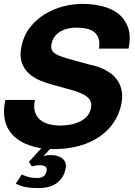

<svg xmlns="http://www.w3.org/2000/svg" viewBox="-27 -751 696 988"><path d="M152.8 -236.8Q145 -201.2 152.6 -176.3Q160.2 -151.4 178.5 -135.5Q196.8 -119.6 224.1 -112.3Q251.5 -105 282.7 -105Q303.2 -105 328.4 -108.6Q353.5 -112.3 376.7 -122.1Q399.9 -131.8 417.5 -149.2Q435.1 -166.5 440.9 -193.8Q444.8 -213.4 439.5 -227.5Q434.1 -241.7 421.4 -252.4Q408.7 -263.2 390.1 -271Q371.6 -278.8 349.6 -285.6Q327.6 -292.5 303 -298.6Q278.3 -304.7 253.9 -312Q216.3 -321.8 180.9 -336.2Q145.5 -350.6 120.6 -373.8Q95.7 -397 84.5 -431.2Q73.2 -465.3 84 -515.1Q95.7 -570.3 127.9 -610.8Q160.2 -651.4 203.9 -678.2Q247.6 -705.1 298.1 -718Q348.6 -731 397 -731Q452.6 -731 501.7 -718.3Q550.8 -705.6 584.5 -678Q618.2 -650.4 632.8 -606.7Q647.5 -563 634.3 -501H482.4Q487.3 -532.7 480 -553.7Q472.7 -574.7 456.5 -586.9Q440.4 -599.1 416.5 -604Q392.6 -608.9 364.3 -608.9Q345.2 -608.9 325.2 -604.7Q305.2 -600.6 287.6 -591.1Q270 -581.5 256.8 -565.9Q243.7 -550.3 238.8 -527.8Q234.4 -506.8 239.7 -493.7Q245.1 -480.5 266.1 -469.7Q287.1 -459 326.4 -448Q365.7 -437 428.7 -419.9Q441.4 -417.5 461.2 -412.1Q481 -406.7 502.4 -397Q523.9 -387.2 544.4 -372.1Q564.9 -356.9 579.3 -334.7Q593.8 -312.5 599.4 -282.2Q605 -252 596.7 -211.9Q585.9 -162.6 558.1 -120.8Q530.3 -79.1 486.3 -48.6Q442.4 -18.1 383.3 -1Q324.2 16.1 251 16.1Q211.4 16.1 174.8 9.8Q138.2 3.4 106.9 -10Q75.7 -23.4 51.5 -43.9Q27.3 -64.5 12.7 -92.5Q-2 -120.6 -5.6 -156.7Q-9.3 -192.9 1 -236.8ZM85 147Q99.1 153.8 118.9 159.4Q138.7 165 165 165Q183.1 165 195.8 157Q208.5 148.9 212.4 130.9Q216.3 112.3 206.1 105.7Q195.8 99.1 178.7 99.1Q155.8 99.1 137.2 106L121.6 82L198.2 -2H247.1L196.8 51.8H198.7Q212.4 46.9 233.9 46.9Q251 46.9 266.4 51Q281.7 55.2 293 63.7Q304.2 72.3 309.3 85.4Q314.5 98.6 310.5 117.2Q304.7 146.5 290.5 165.5Q276.4 184.6 257.6 196Q238.8 207.5 216.8 212.2Q194.8 216.8 172.9 216.8Q148.9 216.8 132.1 215.3Q115.2 213.9 102.1 211.2Q88.9 208.5 77.9 204.3Q66.9 200.2 53.7 194.8Z"/></svg>

Font: XB Khoramshahr
Style: Bold Italic
Weight: 700
Italic angle: -12°
Designer: Behnam
Foundry: Irmug
Version: Version 8.005 2009